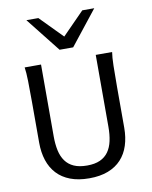

<svg xmlns="http://www.w3.org/2000/svg" viewBox="-105 -1068 913 1156"><g transform="rotate(-10 351.5 -489.5)"><path d="M612.8 -712.9Q607.9 -683.6 606.7 -630.1Q605.5 -576.7 605.5 -500.5V-251.5Q605.5 -191.9 589.8 -143.3Q574.2 -94.7 542.2 -60.1Q510.3 -25.4 461.4 -6.6Q412.6 12.2 346.7 12.2Q279.8 12.2 230.7 -6.6Q181.6 -25.4 149.4 -60.1Q117.2 -94.7 101.3 -143.3Q85.4 -191.9 85.4 -251.5V-500.5Q85.4 -572.8 84.2 -628.2Q83 -683.6 78.1 -712.9H178.2V-273.4Q178.2 -225.6 186.5 -187.3Q194.8 -148.9 214.4 -121.8Q233.9 -94.7 266.1 -80.3Q298.3 -65.9 346.7 -65.9Q394 -65.9 425.8 -80.3Q457.5 -94.7 476.8 -121.8Q496.1 -148.9 504.4 -187.3Q512.7 -225.6 512.7 -273.4V-712.9ZM210.9 -991.2 345.2 -854.5 479.5 -991.2H552.7L386.7 -781.2H303.7L137.7 -991.2Z"/></g></svg>

Font: Andika Afr
Style: Regular
Weight: 400
Designer: Victor Gaultney, Annie Olsen, Julie Remington, Don Collingsworth, Eric Hays, Becca Hirsbrunner
Foundry: SIL International
Version: Version 5.000